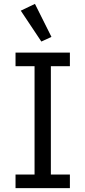

<svg xmlns="http://www.w3.org/2000/svg" viewBox="-20 -969 440 989"><path d="M193 -755 87 -914 160 -949 245 -779ZM340 0H60V-70H158V-628H60V-698H340V-628H242V-70H340Z"/></svg>

Font: Aneliza
Style: Regular
Weight: 400
Designer: Mike Abbink, Paul van der Laan, Pieter van Rosmalen
Foundry: Bold Monday
Version: Version 3.0